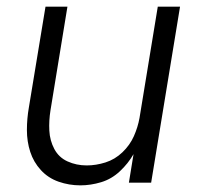

<svg xmlns="http://www.w3.org/2000/svg" viewBox="-20 -550 616 578"><path d="M222 8Q253 8 284.5 -1.5Q316 -11 341 -34.5Q366 -58 382 -86L368 0H435L522 -530H455L400 -195Q395 -167 383 -140Q371 -113 348.5 -91.5Q326 -70 297.5 -61Q269 -52 241 -52Q210 -52 183.5 -64Q157 -76 143.5 -101.5Q130 -127 128.5 -157Q127 -187 132 -218L183 -530H117L67 -227Q61 -193 61 -158.5Q61 -124 71 -93Q81 -62 103 -38Q125 -14 156.5 -3Q188 8 222 8Z"/></svg>

Font: Iosevka Sparkle Light Oblique
Style: Regular
Weight: 300
Italic angle: -9°
Designer: Belleve Invis
Foundry: Belleve Invis
Version: Version 4.5.0; ttfautohint (v1.8.3)